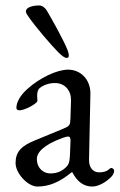

<svg xmlns="http://www.w3.org/2000/svg" viewBox="-20 -669 439 703"><path d="M224 -457C229 -457 232 -459 232 -466C232 -470 231 -476 228 -484C214 -521 167 -604 151 -631C145 -641 134 -649 124 -649C99 -649 75 -642 75 -628C75 -620 79 -616 85 -607C109 -572 167 -504 193 -478C207 -464 217 -457 224 -457ZM117 14C160 14 198 -2 242 -38H245C263 -3 287 14 318 14C339 14 366 0 387 -21C393 -27 398 -37 398 -43C398 -49 393 -54 387 -54C385 -54 383 -53 379 -49C370 -41 359 -38 342 -38C320 -38 305 -57 306 -85L311 -325C312 -376 277 -414 229 -414C189 -414 125 -384 80 -343C55 -321 40 -295 40 -274C40 -269 44 -265 51 -265C71 -265 117 -290 117 -300L116 -318C116 -330 118 -341 126 -347C139 -358 161 -365 181 -365C219 -365 241 -336 240 -301L238 -237C237 -210 236 -208 210 -197L108 -155C59 -135 37 -114 37 -72C37 -35 81 14 117 14ZM164 -34C140 -34 115 -52 115 -87C115 -110 138 -138 209 -164C220 -168 226 -169 229 -169C237 -169 239 -163 238 -148L236 -99C235 -74 230 -65 223 -58C208 -43 190 -34 164 -34Z"/></svg>

Font: Garamond-Math
Style: Regular
Weight: 400
Version: Version 2019-08-16